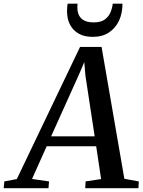

<svg xmlns="http://www.w3.org/2000/svg" viewBox="-88 -996 756 1016"><path d="M-68.5 0 -65 -36 1 -48.5 335.5 -747.5H449.5L570 -50L646.5 -36L644.5 0H363L365 -36L447 -48.5L421 -222H159L81.5 -49L171.5 -36L168.5 0ZM182.5 -274.5H413L364 -596L358 -667.5L330.5 -603ZM403 -801Q363 -801 336.2 -814Q309.5 -827 293.5 -848.2Q277.5 -869.5 271.5 -895.2Q265.5 -921 267 -946.5Q267.5 -955 268 -962.5Q268.5 -970 270 -976.5H322.5Q319 -947 326 -924.8Q333 -902.5 353 -890Q373 -877.5 408.5 -877.5Q446 -877.5 466.8 -893Q487.5 -908.5 497 -931.5Q506.5 -954.5 508.5 -976.5H560Q560.5 -928 542.5 -888.2Q524.5 -848.5 489.5 -824.8Q454.5 -801 403 -801Z"/></svg>

Font: Merriweather 48pt Medium
Style: Italic
Weight: 500
Italic angle: -7.8°
Version: Version 2.101